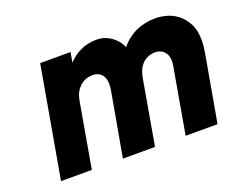

<svg xmlns="http://www.w3.org/2000/svg" viewBox="-90 -677 1023 831"><g transform="rotate(-20 422.0 -261.5)"><path d="M153 -511H293L285 -465Q308 -491 341.5 -507Q375 -523 417 -523Q452 -523 482 -502.5Q512 -482 526 -449Q588 -523 689 -523Q710 -523 737 -516Q764 -509 787.5 -491Q811 -473 827.5 -442.5Q844 -412 844 -365Q844 -354 843 -342Q842 -330 840 -317L784 0H637L689 -297Q692 -312 692 -322Q692 -345 684.5 -357.5Q677 -370 667.5 -376Q658 -382 649 -383.5Q640 -385 636 -385Q630 -385 618 -383Q606 -381 592 -373Q578 -365 566 -347.5Q554 -330 548 -298L496 0H348L401 -297Q402 -305 402.5 -310.5Q403 -316 403 -322Q403 -345 396 -357.5Q389 -370 379.5 -376Q370 -382 361 -383.5Q352 -385 348 -385Q343 -385 330.5 -383Q318 -381 303.5 -373Q289 -365 276 -347.5Q263 -330 257 -298L205 0H63Z"/></g></svg>

Font: Overpass Heavy
Style: Italic
Weight: 900
Italic angle: -10°
Designer: Delve Withrington, Dave Bailey
Foundry: Delve Fonts
Version: Version 3.000;DELV;Overpass